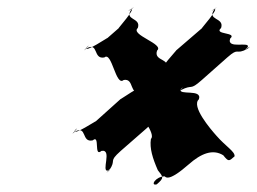

<svg xmlns="http://www.w3.org/2000/svg" viewBox="-20 -680 707 528"><path d="M575 -307C559 -325 505 -388 527 -407C537 -437 469 -416 477 -435C498 -453 455 -413 477 -432C512 -450 500 -429 535 -460L605 -522C639 -552 626 -527 661 -546C682 -564 639 -531 661 -550C670 -568 602 -543 613 -574C634 -592 566 -584 588 -603C598 -633 547 -623 570 -655C591 -673 546 -636 568 -655C587 -661 528 -596 536 -603L464 -541C471 -547 410 -483 430 -489C451 -507 411 -470 433 -489C455 -520 401 -510 412 -541C433 -559 337 -584 359 -603C369 -633 319 -623 342 -655C363 -673 317 -636 339 -655C358 -661 299 -596 307 -603L275 -575C282 -581 209 -531 218 -550C239 -568 196 -528 218 -547C252 -565 235 -516 267 -522C288 -540 298 -441 320 -460C351 -466 334 -413 369 -432C390 -450 347 -417 369 -436C378 -454 304 -401 312 -408L243 -346C250 -352 177 -303 186 -322C207 -340 164 -299 186 -318C220 -336 203 -287 235 -294C256 -312 237 -246 259 -265C290 -271 257 -206 277 -211C298 -229 258 -192 280 -211C302 -243 276 -233 312 -265L383 -327C417 -357 437 -386 428 -412C417 -425 412 -424 391 -406C368 -375 379 -348 374 -354C359 -372 410 -311 395 -298C391 -272 400 -244 414 -212C429 -193 432 -191 411 -173C392 -168 408 -195 433 -195C444 -182 477 -209 499 -228C533 -258 565 -271 594 -253C609 -234 610 -237 625 -250C627 -263 601 -277 575 -307Z"/></svg>

Font: Hussar Przerywany
Style: Obl
Weight: 400
Foundry: Cannot Into Space Fonts
Version: Version 0.982